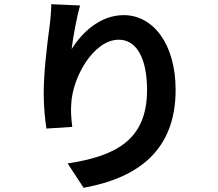

<svg xmlns="http://www.w3.org/2000/svg" viewBox="-20 -829 1040 914"><path d="M361 -803 224 -809C224 -782 221 -742 216 -704C202 -601 188 -477 188 -384C188 -317 195 -256 201 -217L324 -225C318 -272 317 -304 319 -331C324 -463 427 -640 545 -640C629 -640 680 -554 680 -400C680 -158 524 -85 302 -51L378 65C643 17 816 -118 816 -401C816 -621 708 -757 569 -757C456 -757 369 -673 321 -595C327 -651 347 -754 361 -803Z"/></svg>

Font: Noto Sans CJK TC
Style: Bold
Weight: 700
Designer: Ryoko NISHIZUKA 西塚涼子 (kana, bopomofo & ideographs); Paul D. Hunt (Latin, Greek & Cyrillic); Sandoll Communications 산돌커뮤니
Foundry: Adobe
Version: Version 2.004;hotconv 1.0.118;makeotfexe 2.5.65603